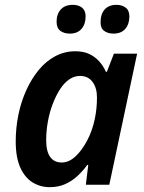

<svg xmlns="http://www.w3.org/2000/svg" viewBox="-20 -764 597 794"><path d="M186 10Q147 10 115 -9.5Q83 -29 64 -71Q45 -113 45 -179Q45 -235 56 -289Q67 -343 88.5 -390.5Q110 -438 140 -474.5Q170 -511 208.5 -531.5Q247 -552 291 -552Q325 -552 348.5 -541Q372 -530 389.5 -511Q407 -492 418 -467H422L451 -542H547L432 0H335L345 -82H341Q322 -56 299 -35Q276 -14 248 -2Q220 10 186 10ZM235 -92Q265 -92 292 -117Q319 -142 340.5 -183Q362 -224 372 -272Q377 -296 379 -318Q381 -340 381 -361Q381 -401 362.5 -425.5Q344 -450 311 -450Q287 -450 266 -435.5Q245 -421 228 -394.5Q211 -368 198 -334Q185 -300 178 -261.5Q171 -223 171 -184Q171 -138 187.5 -115Q204 -92 235 -92ZM449 -625Q426 -625 410.5 -636.5Q395 -648 396 -674Q396 -706 413 -725Q430 -744 462 -744Q484 -744 499.5 -732.5Q515 -721 515 -696Q515 -664 498 -644.5Q481 -625 449 -625ZM269 -625Q245 -625 229.5 -636.5Q214 -648 214 -674Q214 -706 231.5 -725Q249 -744 281 -744Q296 -744 308 -739Q320 -734 327 -723.5Q334 -713 334 -696Q334 -664 317 -644.5Q300 -625 269 -625Z"/></svg>

Font: Noto Sans Display SemiBold
Style: Italic
Weight: 600
Italic angle: -12°
Designer: Monotype Design Team
Foundry: Monotype Imaging Inc.
Version: Version 2.003